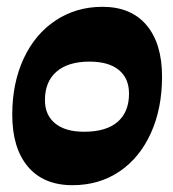

<svg xmlns="http://www.w3.org/2000/svg" viewBox="-20 -532 508 564"><path d="M16 -195Q16 -288 49.5 -360Q83 -432 143.5 -472Q204 -512 281 -512Q365 -512 410.5 -458Q456 -404 456 -307Q456 -213 423 -140.5Q390 -68 330.5 -28Q271 12 193 12Q108 12 62 -42.5Q16 -97 16 -195ZM359 -257Q359 -302 329 -326.5Q299 -351 243 -351Q180 -351 146 -321.5Q112 -292 112 -238Q112 -194 142 -169.5Q172 -145 227 -145Q292 -145 325.5 -174Q359 -203 359 -257Z"/></svg>

Font: Alegreya ExtraBold
Style: Italic
Weight: 800
Italic angle: -7°
Designer: Juan Pablo del Peral
Foundry: Huerta Tipografica
Version: Version 2.007; ttfautohint (v1.6)